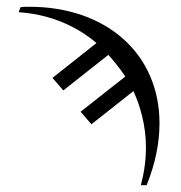

<svg xmlns="http://www.w3.org/2000/svg" viewBox="-20 -563 535 567"><path d="M265 -436 135 -333 167 -296 300 -401C319 -380 336 -358 350 -337L218 -233L250 -196L374 -294C393 -253 411 -194 411 -128C411 -91 406 -54 396 -16H413C438 -78 451 -139 451 -199C451 -405 293 -543 67 -543C59 -543 49 -543 41 -542L35 -527C152 -519 227 -468 265 -436Z"/></svg>

Font: Libertinus Serif Display
Style: Regular
Weight: 400
Designer: Philipp H. Poll, Khaled Hosny
Foundry: Caleb Maclennan
Version: Version 7.050;RELEASE